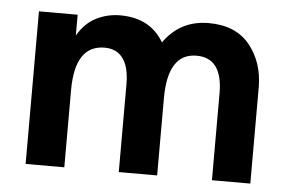

<svg xmlns="http://www.w3.org/2000/svg" viewBox="-42 -560 927 618"><g transform="rotate(5 421.5 -251.5)"><path d="M61 -493H186V-426Q210 -467 246 -485Q282 -503 323 -503Q420 -503 464 -428Q517 -503 609 -503Q697 -503 742 -447Q787 -391 787 -311V0H663V-281Q663 -395 579 -395Q486 -395 486 -249V0H362V-283Q362 -339 341.5 -367Q321 -395 282 -395Q186 -395 186 -249V0H61Z"/></g></svg>

Font: Hanken Grotesk
Style: Bold
Weight: 700
Designer: Alfredo Marco Pradil
Foundry: Hanken Design Co.
Version: Version 3.014